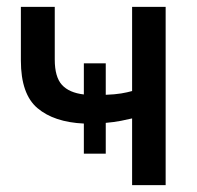

<svg xmlns="http://www.w3.org/2000/svg" viewBox="-20 -541 576 561"><path d="M366 0V-195Q354 -192 333.5 -188Q313 -184 289 -182V-92H225V-180Q138 -184 89.5 -225Q41 -266 41 -364V-521H140V-367Q140 -316 161 -293Q182 -270 225 -265V-356H289V-264Q316 -265 334 -268Q352 -271 366 -275V-521H464V0Z"/></svg>

Font: Ubuntu Sans Medium
Style: Regular
Weight: 500
Designer: Dalton Maag Ltd
Foundry: Dalton Maag Ltd
Version: Version 1.006; ttfautohint (v1.8.4.7-5d5b)